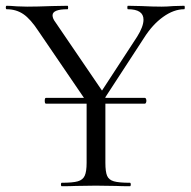

<svg xmlns="http://www.w3.org/2000/svg" viewBox="-24 -645 660 665"><path d="M131 -296Q131 -306 135 -306H478Q480 -306 481.5 -303Q483 -300 483 -296Q483 -292 481.5 -289Q480 -286 478 -286H135Q131 -286 131 -296ZM473 -577Q473 -613 419 -613Q417 -613 417 -619Q417 -625 419 -625L466 -624Q504 -622 536 -622Q553 -622 577 -624L614 -625Q616 -625 616 -619Q616 -613 614 -613Q578 -613 541 -586.5Q504 -560 475 -514L318 -273L301 -288L451 -518Q473 -553 473 -577ZM-1 -613Q-4 -613 -4 -619Q-4 -625 -1 -625Q11 -625 35 -623L70 -622Q104 -622 156 -624L210 -625Q212 -625 212 -619Q212 -613 210 -613Q158 -613 158 -592Q158 -581 168 -568L339 -317L290 -272L110 -536Q82 -579 57 -596Q32 -613 -1 -613ZM341 -319V-81Q341 -50 347 -36Q353 -22 370.5 -17Q388 -12 426 -12Q429 -12 429 -6Q429 0 426 0Q395 0 378 -1L308 -2L239 -1Q221 0 190 0Q187 0 187 -6Q187 -12 190 -12Q228 -12 245.5 -17Q263 -22 269.5 -36.5Q276 -51 276 -81V-310Z"/></svg>

Font: Cormorant Infant
Style: Regular
Weight: 400
Designer: Christian Thalmann (Catharsis Fonts)
Foundry: Catharsis Fonts
Version: Version 4.000